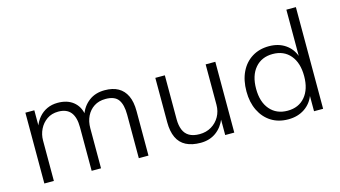

<svg xmlns="http://www.w3.org/2000/svg" viewBox="-81 -991 2278 1286"><g transform="rotate(-15 1058.5 -348.5)"><path d="M93 0V-491H155V-379H152Q165 -414 188 -441Q211 -468 244 -483.5Q277 -499 318 -499Q384 -499 425 -466.5Q466 -434 476 -378H472Q490 -431 534.5 -465Q579 -499 644 -499Q700 -499 737.5 -478Q775 -457 795 -415Q815 -373 815 -308V0H748V-302Q748 -371 723 -406Q698 -441 635 -441Q588 -441 555 -419.5Q522 -398 504 -361.5Q486 -325 486 -277V0H421V-302Q421 -371 393 -406Q365 -441 307 -441Q261 -441 228 -418Q195 -395 177 -358.5Q159 -322 159 -280V0Z M1176 8Q1116 8 1075 -13Q1034 -34 1014 -77Q994 -120 994 -183V-491H1060V-186Q1060 -144 1072.5 -113Q1085 -82 1112.5 -66Q1140 -50 1184 -50Q1230 -50 1266 -71.5Q1302 -93 1322.5 -129.5Q1343 -166 1343 -211V-491H1410V0H1347V-113H1350Q1327 -56 1282.5 -24Q1238 8 1176 8Z M1784 8Q1716 8 1666 -23.5Q1616 -55 1588 -112Q1560 -169 1560 -245Q1560 -322 1587.5 -379Q1615 -436 1665.5 -467.5Q1716 -499 1783 -499Q1849 -499 1896 -467Q1943 -435 1962 -379H1960V-705H2026V0H1963V-114H1966Q1946 -57 1898 -24.5Q1850 8 1784 8ZM1794 -49Q1871 -49 1915.5 -101.5Q1960 -154 1960 -245Q1960 -337 1915.5 -389.5Q1871 -442 1794 -442Q1717 -442 1672 -389.5Q1627 -337 1627 -245Q1627 -154 1672 -101.5Q1717 -49 1794 -49Z"/></g></svg>

Font: Nunito Sans 9pt Light
Style: Regular
Weight: 300
Version: Version 3.101;gftools[0.9.27]